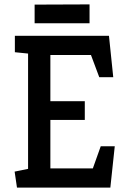

<svg xmlns="http://www.w3.org/2000/svg" viewBox="-20 -854 580 874"><path d="M57.3 0 46.6 -72.8 107.8 -85.3V-610.2L47.7 -616.3V-691H476L495.5 -502.7H431.8L394.1 -603.6H209.3V-393.2H366V-308.2H209.3V-87.4H402.6L438.6 -188.3H502.4L482.3 0ZM137.6 -748V-833L387.6 -834V-748Z"/></svg>

Font: Kreon Light
Style: Regular
Weight: 300
Designer: Julia Petretta
Foundry: Julia Petretta and Eli Heuer
Version: Version 2.002